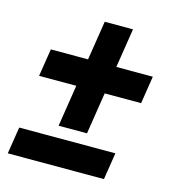

<svg xmlns="http://www.w3.org/2000/svg" viewBox="-97 -709 719 791"><g transform="rotate(15 263.0 -313.5)"><path d="M347.2 -460H502.9L484.4 -342.3H329.1L301.3 -164.6H180.2L208 -342.3H49.3L67.9 -460H226.6L252.9 -627.4H373.5ZM417.5 -0.5H7.3L25.4 -115.2H435.5Z"/></g></svg>

Font: RobotoInd
Style: Bold Italic
Weight: 700
Italic angle: -12°
Designer: Google
Version: Version 2.001150; 2014